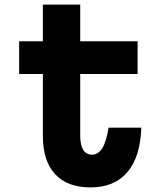

<svg xmlns="http://www.w3.org/2000/svg" viewBox="-20 -794 690 833"><path d="M328 -774V-615H577V-473H328V-206Q328 -165 341 -144Q354 -123 379 -123Q406 -123 423.5 -150.5Q441 -178 451 -240H593Q589 -113 532.5 -47Q476 19 373 19Q272 19 219 -38.5Q166 -96 166 -204V-473H63V-615H166V-774Z"/></svg>

Font: Martian Mono SemiCondensed
Style: Bold
Weight: 700
Width: 4
Designer: Roman Shamin
Foundry: Evil Martians
Version: Version 1.000